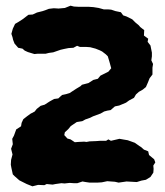

<svg xmlns="http://www.w3.org/2000/svg" viewBox="-20 -640 580 675"><path d="M94 15 74 7 58 -1 48 -6 31 -21 25 -27 20 -50 18 -61 19 -78 24 -97 19 -117 25 -133 23 -152 29 -163 37 -185 54 -196 56 -208 62 -221 76 -232 87 -240 102 -248 109 -257 123 -268 137 -272 154 -283 170 -292 185 -294 198 -306 212 -309 225 -313 248 -328 263 -337 268 -342 291 -348 308 -359 324 -363 333 -374 343 -379 361 -388 371 -400 365 -422 359 -442 352 -449 339 -459 331 -463 316 -469 297 -474 283 -475H261L251 -479L238 -472L221 -471L206 -468L193 -465L167 -456L152 -454L140 -451H111L101 -450L78 -457L67 -462L59 -469L44 -472L31 -487L26 -500L24 -509L20 -521L25 -539L33 -556L45 -563L59 -572L80 -588L95 -589L110 -596L130 -601L139 -604L152 -609L169 -611L186 -610L208 -612L228 -620L240 -617L258 -616H285H293L308 -615L327 -612L345 -607H360L371 -606L386 -601L405 -597L413 -586L425 -582L445 -572L456 -561L468 -551L473 -545L487 -534L486 -515L501 -504L499 -493L509 -480L514 -455V-442L512 -428L518 -415L516 -402V-378L506 -365L500 -350L493 -334L482 -325L468 -317L458 -308L451 -296L434 -287L423 -279L399 -269L384 -266L369 -253L357 -251L346 -248L334 -241L307 -231L297 -226L280 -220L269 -214L250 -211L229 -197L220 -186L208 -175L206 -165L217 -153L228 -150L243 -140L255 -141L276 -142L284 -141L295 -143L319 -144L332 -145H353L361 -150L370 -145L400 -152L417 -149L429 -147L443 -142L454 -138L471 -126L476 -123L486 -114L501 -108L504 -95L522 -80L526 -69L519 -58L520 -46L519 -33L509 -18L493 -8L477 -5L461 0L425 -2L397 2L384 -1L370 -2L357 -3L338 1L322 2H308H295L281 0L270 -2L252 4H239L225 3L207 5L196 4L175 7L165 9L144 7L136 11L114 10Z"/></svg>

Font: Winky Rough
Style: Bold
Weight: 700
Designer: Simon Atzbach
Foundry: typofactur
Version: Version 1.206; ttfautohint (v1.8.4.7-5d5b)